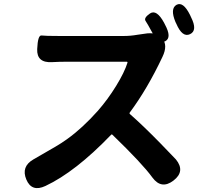

<svg xmlns="http://www.w3.org/2000/svg" viewBox="-20 -881 1040 955"><path d="M843 17Q783 63 738 2Q689 -66 539 -211Q535 -214 532 -210Q355 -26 206 44Q138 76 111 12Q84 -52 146 -88L255 -151Q286 -169 315 -190Q389 -243 466 -329Q516 -386 557.5 -453.5Q599 -521 614 -569Q615 -574 610 -574H312Q276 -574 240 -572Q162 -567 165 -637Q168 -707 186.5 -704.5Q205 -702 276 -702H595Q629 -702 663 -708L698 -713Q759 -724 787 -690Q816 -656 788 -598Q713 -439 626 -322Q622 -317 627 -313Q692 -256 777 -169Q853 -90 855 -88Q903 -29 843 17ZM925 -711Q887 -693 857 -763L853 -771Q825 -838 858 -857Q891 -875 925 -807L930 -796Q964 -729 925 -711ZM802 -676Q769 -658 734 -725Q714 -762 704 -777Q694 -792 726 -814Q759 -836 796 -768L800 -760Q836 -694 802 -676Z"/></svg>

Font: Resource Han Rounded JP
Style: Bold
Weight: 700
Designer: Cyano Hao (round all glyphs); Ryoko NISHIZUKA 西塚涼子 (kana, bopomofo & ideographs); Paul D. Hunt (Latin, Greek & Cyrillic)
Foundry: Cyano Hao
Version: 0.990